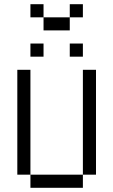

<svg xmlns="http://www.w3.org/2000/svg" viewBox="-20 -895 540 915"><path d="M187.5 -625V-687.5H125V-625ZM375 -625V-687.5H312.5V-625ZM375 -812.5V-875H312.5V-812.5H187.5V-750H312.5V-812.5ZM125 -62.5V0H375V-62.5ZM125 -62.5Q125 -62.5 125 -562.5H62.5Q62.5 -562.5 62.5 -62.5ZM375 -62.5H437.5Q437.5 -62.5 437.5 -562.5H375Q375 -562.5 375 -62.5ZM187.5 -812.5V-875H125V-812.5Z"/></svg>

Font: BFUnifontExMono
Style: Regular
Weight: 500
Version: Version 15.0.06